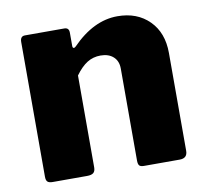

<svg xmlns="http://www.w3.org/2000/svg" viewBox="-65 -611 731 682"><g transform="rotate(-10 300.0 -270.0)"><path d="M48 -23V-509Q48 -530 65 -530H207Q224 -530 224 -512V-464Q224 -456 229 -456Q232 -456 236 -460Q314 -540 400 -540Q471 -540 514.5 -496.5Q558 -453 558 -380V-27Q558 0 530 0H401Q389 0 384.5 -5Q380 -10 380 -23V-355Q380 -382 363 -397.5Q346 -413 317 -413Q290 -413 268.5 -399.5Q247 -386 226 -357V-26Q226 -12 219 -6Q212 0 196 0H72Q59 0 53.5 -5Q48 -10 48 -23Z"/></g></svg>

Font: Libre Franklin ExtraBold
Style: Regular
Weight: 800
Designer: Pablo Impallari, Rodrigo Fuenzalida
Foundry: Impallari Type
Version: Version 1.002; ttfautohint (v1.5)